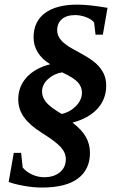

<svg xmlns="http://www.w3.org/2000/svg" viewBox="-20 -699 540 843"><path d="M375 -27.8Q375 44.9 322.3 84.7Q269.5 124.5 163.1 124.5Q126 124.5 82.3 116.5Q38.6 108.4 18.1 99.6L40.5 -27.8H72.8L79.6 36.6Q96.7 56.6 122.1 67.9Q147.5 79.1 173.8 79.1Q216.8 79.1 242.9 57.4Q269 35.6 269 0Q269 -28.3 247.1 -52.7Q225.1 -77.1 164.6 -115.2Q111.8 -147.9 85.9 -183.6Q60.1 -219.2 60.1 -262.7Q60.1 -318.8 96.9 -359.4Q133.8 -399.9 200.7 -417Q166 -437.5 146.7 -467.8Q127.4 -498 127.4 -535.2Q127.4 -604 177.2 -641.4Q227.1 -678.7 318.8 -678.7Q371.1 -678.7 452.1 -664.6L431.6 -546.9H399.4L393.1 -600.6Q381.3 -614.7 357.2 -623.8Q333 -632.8 310.5 -632.8Q272 -632.8 251.5 -614.7Q231 -596.7 231 -565.9Q231 -543 248 -522.9Q265.1 -502.9 299.3 -484.4L338.9 -462.4Q382.8 -438 403.3 -418.7Q423.8 -399.4 435.1 -376.2Q446.3 -353 446.3 -323.7Q446.3 -263.7 408 -221.7Q369.6 -179.7 298.3 -160.6Q338.9 -129.9 356.9 -97.9Q375 -65.9 375 -27.8ZM251 -198.7Q287.1 -206.5 313.5 -233.4Q339.8 -260.3 339.8 -292.5Q339.8 -317.4 322 -337.4Q304.2 -357.4 252.9 -381.3Q216.8 -375.5 190.7 -351.6Q164.6 -327.6 164.6 -296.9Q164.6 -272 183.1 -249.5Q201.7 -227.1 251 -198.7Z"/></svg>

Font: Tinos
Style: Bold Italic
Weight: 700
Italic angle: -16.333°
Designer: Steve Matteson
Foundry: Monotype Imaging Inc.
Version: Version 1.23